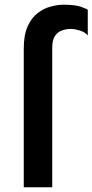

<svg xmlns="http://www.w3.org/2000/svg" viewBox="-20 -796 393 816"><path d="M81 0V-590Q81 -648 97.8 -684.5Q114.5 -721 140.5 -740.8Q166.5 -760.5 195.8 -768.2Q225 -776 250 -776Q299 -776 323.8 -767.2Q348.5 -758.5 353 -754V-645Q342 -659.5 319.5 -666.2Q297 -673 281 -673Q262.5 -673 244.2 -667Q226 -661 214 -643.8Q202 -626.5 202 -593V0Z"/></svg>

Font: Alatsi
Style: Regular
Weight: 400
Designer: Spyros Zevelakis, Eben Sorkin
Foundry: www.sorkintype.com
Version: Version 1.008; ttfautohint (v1.8.4.7-5d5b)